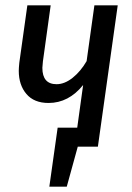

<svg xmlns="http://www.w3.org/2000/svg" viewBox="-20 -547 494 716"><path d="M419 -527 345 0H270L229 149H164L195 -71H268L290 -230Q236 -163 161 -163Q107 -163 78.5 -196.5Q50 -230 50 -283Q50 -293 52 -313L82 -527H169L140 -318Q138 -300 138 -294Q138 -233 191 -233Q221 -233 251 -257Q281 -281 303 -319L332 -527Z"/></svg>

Font: Fira Sans Compressed
Style: Italic
Weight: 400
Width: 1
Italic angle: -8°
Designer: bBox Type GmbH & Carrois Corporate GbR & Edenspiekermann AG
Foundry: bBox Type GmbH & Carrois Corporate GbR & Edenspiekermann AG
Version: Version 4.301